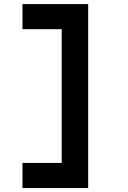

<svg xmlns="http://www.w3.org/2000/svg" viewBox="-20 -818 626 942"><path d="M90.3 104.5V-18.6H282.7V-674.8H90.3V-797.9H412.6V104.5Z"/></svg>

Font: Cascadia Code NF
Style: Bold
Weight: 700
Monospace: yes
Designer: Aaron Bell
Foundry: Saja Typeworks
Version: Version 2404.023; ttfautohint (v1.8.4)